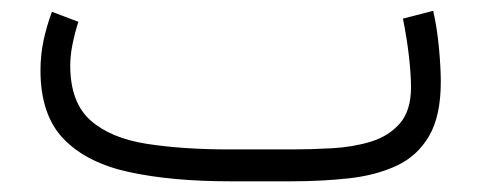

<svg xmlns="http://www.w3.org/2000/svg" viewBox="-20 -339 900 359"><path d="M523.9 0H410.2Q301.8 0 222.2 -17.1Q142.6 -34.2 99.1 -79.1Q55.7 -124 55.7 -207.5Q55.7 -236.3 61.5 -263.7Q67.4 -291 77.1 -316.9L126.5 -298.3Q120.1 -278.3 115.7 -256.8Q111.3 -235.4 111.3 -215.3Q111.8 -147 149.4 -113.8Q187 -80.6 254.2 -70.1Q321.3 -59.6 410.2 -59.6H524.4Q561.5 -59.6 600.8 -61.8Q640.1 -64 673.6 -74.2Q707 -84.5 727.8 -108.4Q748.5 -132.3 748.5 -175.8Q748.5 -200.2 744.6 -234.1Q740.7 -268.1 733.4 -304.2L790 -318.8Q797.4 -286.1 800.8 -249Q804.2 -211.9 804.2 -186Q804.2 -122.6 782.5 -85Q760.7 -47.4 721.9 -29.3Q683.1 -11.2 632.6 -5.6Q582 0 523.9 0Z"/></svg>

Font: Vazirmatn RD UI FD ExtraLight
Style: Regular
Weight: 200
Designer: Saber Rastikerdar
Foundry: Saber Rastikerdar
Version: Version 33.003